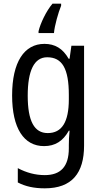

<svg xmlns="http://www.w3.org/2000/svg" viewBox="-20 -786 548 1046"><path d="M313 -755V-766H266C232 -726 200 -659 190 -616V-606H274C277 -645 298 -719 313 -755ZM222 -547C112 -547 46 -448 46 -266C46 -87 110 10 220 10C280 10 323 -17 355 -74H359C356 -48 355 -15 355 5V22C355 123 309 168 224 168C173 168 124 155 77 130V208C119 230 166 240 224 240C372 240 438 157 438 7V-537H369L359 -466H354C322 -522 279 -547 222 -547ZM237 -474C319 -474 355 -412 355 -269V-245C355 -121 317 -61 240 -61C167 -61 131 -126 131 -265C131 -401 166 -474 237 -474Z"/></svg>

Font: Noto Sans Myanmar UI Condensed
Style: Regular
Weight: 400
Width: 3
Designer: Monotype Design Team
Foundry: Monotype Imaging Inc.
Version: Version 2.103